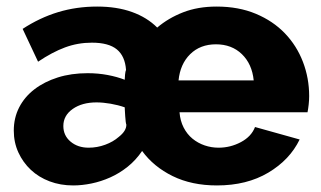

<svg xmlns="http://www.w3.org/2000/svg" viewBox="-20 -555 979 585"><path d="M203 10Q164 10 131 -2.5Q98 -15 74 -37.5Q50 -60 36 -90.5Q22 -121 22 -157Q22 -196 38.5 -228Q55 -260 85 -283Q115 -306 156 -319Q197 -332 247 -332Q279 -332 308 -326.5Q337 -321 360 -312Q360 -317 361 -327.5Q362 -338 364 -342Q361 -384 336 -404.5Q311 -425 260 -425Q217 -425 178 -410.5Q139 -396 96 -367L49 -467Q101 -501 157 -518Q213 -535 276 -535Q336 -535 382 -518.5Q428 -502 459 -471Q493 -500 538 -517.5Q583 -535 640 -535Q707 -535 759.5 -513Q812 -491 848 -453.5Q884 -416 903 -366.5Q922 -317 922 -262Q922 -250 920.5 -236.5Q919 -223 917 -213H527Q529 -187 539.5 -166.5Q550 -146 566.5 -132.5Q583 -119 603.5 -112Q624 -105 646 -105Q682 -105 714 -122Q746 -139 757 -168L893 -130Q863 -68 797.5 -29Q732 10 641 10Q564 10 506 -18.5Q448 -47 413 -95Q394 -67 369 -47Q344 -27 316 -14.5Q288 -2 259 4Q230 10 203 10ZM250 -105Q276 -105 300.5 -114Q325 -123 342 -138Q365 -156 365 -175Q364 -177 363 -184.5Q362 -192 361.5 -201Q361 -210 360.5 -217.5Q360 -225 360 -228Q340 -235 317 -239Q294 -243 274 -243Q230 -243 201.5 -223Q173 -203 173 -171Q173 -142 195 -123.5Q217 -105 250 -105ZM753 -310Q748 -360 717 -390Q686 -420 638 -420Q590 -420 559.5 -390Q529 -360 524 -310Z"/></svg>

Font: Oxford Sans
Style: Regular
Weight: 800
Designer: Matt McInerney, Pablo Impallari, Rodrigo Fuenzalida
Foundry: Matt McInerney, Pablo Impallari, Rodrigo Fuenzalida
Version: Version 3.000g; ttfautohint (v1.5) -l 8 -r 28 -G 28 -x 14 -D